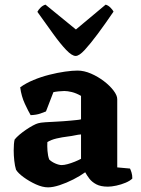

<svg xmlns="http://www.w3.org/2000/svg" viewBox="-20 -804 606 827"><path d="M187 3Q163 3 134.5 -10Q106 -23 82 -40.5Q58 -58 49 -73Q44 -89 41.5 -112Q39 -135 39 -156Q39 -171 40 -183Q41 -195 43 -203Q51 -213 64 -224Q77 -235 92.5 -245.5Q108 -256 122 -263.5Q136 -271 144 -273Q153 -276 176 -277.5Q199 -279 222 -280Q239 -281 254.5 -282Q270 -283 284.5 -284.5Q299 -286 310 -287Q321 -288 329 -290V-391Q308 -403 289.5 -407.5Q271 -412 257 -412Q248 -412 233 -410.5Q218 -409 210 -407L178 -324Q171 -321 154 -315Q137 -309 112 -308Q103 -323 87.5 -356Q72 -389 67 -428Q92 -446 124.5 -459.5Q157 -473 192.5 -482Q228 -491 260 -495.5Q292 -500 314 -500Q342 -500 372 -487Q402 -474 427.5 -454.5Q453 -435 469 -414Q485 -393 485 -377V-83L540 -78Q543 -72 546.5 -61Q550 -50 550 -35Q540 -25 521 -17Q502 -9 481 -4.5Q460 0 445 0Q414 0 395 -10Q376 -20 365 -34.5Q354 -49 347 -62Q325 -46 295.5 -31Q266 -16 237 -6.5Q208 3 187 3ZM246 -93Q256 -93 271 -97Q286 -101 302 -107.5Q318 -114 329 -120V-225Q316 -224 302.5 -221Q289 -218 272 -216Q247 -213 223.5 -207.5Q200 -202 184 -192Q183 -176 184.5 -154.5Q186 -133 192 -117Q202 -107 218 -100Q234 -93 246 -93ZM306 -563Q290 -563 265.5 -588.5Q241 -614 209.5 -657.5Q178 -701 141 -753Q146 -763 155.5 -772Q165 -781 176 -784L307 -677L435 -784Q446 -781 455.5 -771.5Q465 -762 469 -754Q433 -701 401 -658Q369 -615 345 -589Q321 -563 306 -563Z"/></svg>

Font: Texturina 12pt ExtraBold
Style: Regular
Weight: 800
Designer: Guillermo Torres Carreño
Foundry: Omnibus-Type
Version: Version 1.002